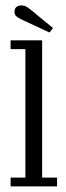

<svg xmlns="http://www.w3.org/2000/svg" viewBox="-20 -668 238 688"><path d="M18 0V-31.5H71V-492H18V-523.5H131V-31.5H184.5V0ZM157.5 -551.5 58.5 -597.5Q46 -603.5 39 -609.2Q32 -615 32 -627Q32 -637.5 39 -643Q46 -648.5 56.5 -648.5Q66.5 -648.5 73 -645Q79.5 -641.5 86.5 -636L170 -567.5Z"/></svg>

Font: Imbue Light
Style: Regular
Weight: 300
Designer: Tyler Finck
Foundry: Etcetera Type Company
Version: Version 1.102